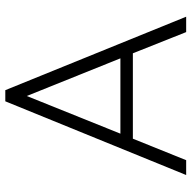

<svg xmlns="http://www.w3.org/2000/svg" viewBox="-19 -703 722 724"><g transform="rotate(-90 342.0 -341.0)"><path d="M44 0 322 -682H364L641 0H583L503 -201H181L100 0ZM200 -248H484L342 -601Z"/></g></svg>

Font: Outfit Extra Light
Style: Regular
Weight: 200
Designer: Rodrigo Fuenzalida
Foundry: fragTYPE
Version: Version 1.000